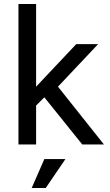

<svg xmlns="http://www.w3.org/2000/svg" viewBox="-20 -720 546 957"><path d="M72 -700H160V-288L360 -500H469L269 -288L498 0H390L201 -235L160 -194V0H72ZM201 73H306L208 217H138Z"/></svg>

Font: Haskoy Medium
Style: Regular
Weight: 500
Designer: Ertekin Erdin
Foundry: Ertekin Erdin
Version: Version 1.500; ttfautohint (v1.8.3)